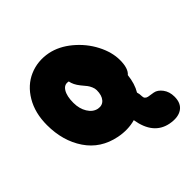

<svg xmlns="http://www.w3.org/2000/svg" viewBox="-114 -757 926 926"><g transform="rotate(45 348.5 -294.0)"><path d="M280.8 -27.8Q198.7 -27.8 138.9 -63.2Q79.1 -98.6 54.2 -156.2Q29.3 -213.9 42 -279.8Q53.7 -336.9 96.4 -388.2Q139.2 -439.5 196.5 -469.2Q253.9 -499 308.1 -499Q365.2 -499 386.2 -474.1Q439.9 -468.3 477.1 -445.8Q490.2 -450.2 505.9 -450.2Q524.4 -450.2 528.8 -469.2Q530.3 -476.1 531.5 -486.1Q532.7 -496.1 534.2 -502.9Q538.1 -524.9 561.5 -542.5Q585 -560.1 619.1 -560.1Q664.6 -560.1 684.1 -530.5Q703.6 -501 693.8 -450.2Q675.3 -359.4 560.1 -340.8Q574.7 -289.1 563 -230Q543.5 -132.3 466.1 -80.1Q388.7 -27.8 280.8 -27.8ZM206.1 -249Q200.7 -224.1 225.1 -209Q249.5 -193.8 294.9 -193.8Q335 -193.8 364 -211.7Q393.1 -229.5 398.9 -257.8Q403.8 -284.7 385.3 -300.8Q366.7 -316.9 332 -316.9Q319.8 -316.9 307.1 -311.3Q294.4 -305.7 286.1 -299.3Q277.8 -293 258.8 -276.9Q231.9 -255.4 206.1 -251Z"/></g></svg>

Font: Shantell Sans Irregular
Style: Italic
Weight: 800
Italic angle: -11.31°
Designer: Stephen Nixon, Anya Danilova, Shantell Martin
Foundry: Arrow Type
Version: Version 1.006;[9816181b4]